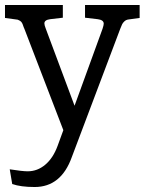

<svg xmlns="http://www.w3.org/2000/svg" viewBox="-34 -500 580 770"><path d="M448 -384 254 130Q211 250 105 250Q49 250 15 238L5 179Q56 187 77 187Q116 187 147.5 160.5Q179 134 197 85L220 22L64 -384Q63 -386 61 -391Q59 -396 58.5 -398Q58 -400 56.5 -403.5Q55 -407 54 -408.5Q53 -410 51 -412.5Q49 -415 47 -416Q45 -417 42.5 -418.5Q40 -420 37 -421Q34 -422 30 -422L-14 -428V-480H218V-429L167 -423Q144 -420 144 -406Q144 -399 150 -384L265 -76L377 -384Q382 -399 382 -405Q382 -420 358 -423L307 -429V-480H526V-428L482 -422Q472 -421 465 -414.5Q458 -408 455.5 -402Q453 -396 448 -384Z"/></svg>

Font: Enriqueta
Style: Regular
Weight: 400
Designer: Viviana Monsalve, Gustavo Ibarra
Foundry: Viviana Monsalve, Gustavo Ibarra
Version: Version 1.002